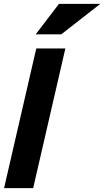

<svg xmlns="http://www.w3.org/2000/svg" viewBox="-20 -970 537 990"><path d="M1 0 167 -720H317L151 0ZM296 -793H164L284 -950H497Z"/></svg>

Font: Instrument Sans
Style: Bold Italic
Weight: 700
Italic angle: -13°
Designer: Rodrigo Fuenzalida
Foundry: fragTYPE
Version: Version 1.000;gftools[0.9.28]